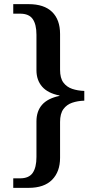

<svg xmlns="http://www.w3.org/2000/svg" viewBox="-20 -780 472 927"><path d="M44 127V81H77Q120 81 138 54.5Q156 28 156 -22V-194Q156 -243 183 -274Q210 -305 267 -317V-319Q211 -330 183.5 -361.5Q156 -393 156 -441V-612Q156 -662 138 -688Q120 -714 77 -714H44V-760H118Q193 -760 231.5 -722.5Q270 -685 270 -616V-443Q270 -403 286 -381.5Q302 -360 328.5 -351Q355 -342 387 -341V-294Q355 -293 328.5 -284Q302 -275 286 -253Q270 -231 270 -191V-18Q270 49 231.5 88Q193 127 118 127Z"/></svg>

Font: Noto Serif Hebrew Medium
Style: Regular
Weight: 500
Version: Version 2.003